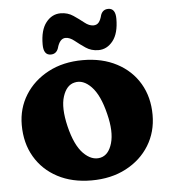

<svg xmlns="http://www.w3.org/2000/svg" viewBox="-51 -743 714 804"><g transform="rotate(-5 305.5 -341.0)"><path d="M308.5 -491.5Q390 -491.5 451.2 -459.2Q512.5 -427 546.2 -369.8Q580 -312.5 580 -237.5Q580 -166 545 -109.2Q510 -52.5 447.2 -19.5Q384.5 13.5 302 13.5Q220.5 13.5 159.5 -18.8Q98.5 -51 64.5 -108.8Q30.5 -166.5 30.5 -243Q30.5 -312.5 65.5 -368.8Q100.5 -425 163 -458.2Q225.5 -491.5 308.5 -491.5ZM347 -78Q382 -86 396 -134.2Q410 -182.5 391 -258Q371.5 -338.5 337 -374.2Q302.5 -410 266 -401Q232 -393.5 217 -347Q202 -300.5 221 -221Q240.5 -140.5 275.2 -105.2Q310 -70 347 -78ZM378 -527.5Q348 -527.5 324.8 -543.2Q301.5 -559 282 -574.8Q262.5 -590.5 245 -590.5Q220 -590.5 209 -549.5Q200.5 -526.5 177.5 -526.5Q147 -526.5 147 -571Q147 -632 171.8 -663.5Q196.5 -695 233 -695Q263 -695 286.2 -679.2Q309.5 -663.5 328.8 -648Q348 -632.5 366 -632.5Q380.5 -632.5 388.8 -642.8Q397 -653 402 -673.5Q410.5 -696 433.5 -696Q464 -696 464 -652Q464 -590.5 439 -559Q414 -527.5 378 -527.5Z"/></g></svg>

Font: Fraunces 9pt S100
Style: Bold
Weight: 700
Version: Version 1.000; ttfautohint (v1.8.3)